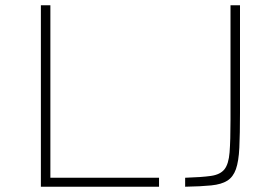

<svg xmlns="http://www.w3.org/2000/svg" viewBox="-20 -708 1053 728"><path d="M135 0V-688H171V-34H583V0ZM682 0V-34Q745 -36 780 -41Q815 -46 831 -66Q847 -86 850.5 -130.5Q854 -175 854 -254V-688H890V-280Q890 -200 887.5 -148Q885 -96 874.5 -66.5Q864 -37 842 -23Q820 -9 781 -5Q742 -1 682 0Z"/></svg>

Font: Saira Expanded Thin
Style: Regular
Weight: 250
Width: 7
Designer: Hector Gatti with collaboration of the Omnibus-Type team
Foundry: Omnibus-Type
Version: Version 1.101